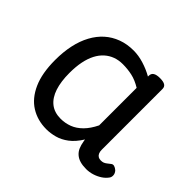

<svg xmlns="http://www.w3.org/2000/svg" viewBox="-127 -689 876 876"><g transform="rotate(45 311.5 -251.0)"><path d="M258 17Q201 17 157 -10.5Q113 -38 88 -94Q63 -150 63 -235Q63 -287 72.5 -331Q82 -375 101 -410Q120 -445 147 -469Q174 -493 209 -506Q244 -519 286 -519Q318 -519 352 -508.5Q386 -498 416 -481V-486Q416 -501 427 -508Q438 -515 460 -515Q482 -515 492.5 -508.5Q503 -502 503 -488V-96Q503 -83 507 -74.5Q511 -66 518 -62Q525 -58 534 -58Q544 -58 550.5 -60.5Q557 -63 563.5 -68Q570 -73 579 -80Q586 -86 595 -83.5Q604 -81 613 -73Q622 -63 623 -52Q624 -41 619 -33Q608 -17 591 -6Q574 5 554.5 11Q535 17 515 17Q492 17 475 12Q458 7 446 -3.5Q434 -14 427.5 -29Q421 -44 418 -63Q418 -64 417 -67.5Q416 -71 416 -75Q393 -38 366.5 -18Q340 2 312 9.5Q284 17 258 17ZM151 -239Q151 -184 164 -144.5Q177 -105 203.5 -84Q230 -63 270 -63Q299 -63 325.5 -73Q352 -83 375 -106Q398 -129 416 -166V-408Q385 -427 356 -433.5Q327 -440 295 -440Q269 -440 247 -432Q225 -424 207 -408Q189 -392 176.5 -368Q164 -344 157.5 -312Q151 -280 151 -239Z"/></g></svg>

Font: Playwrite HU
Style: Regular
Weight: 400
Designer: Veronika Burian, José Scaglione
Foundry: TypeTogether
Version: Version 1.002